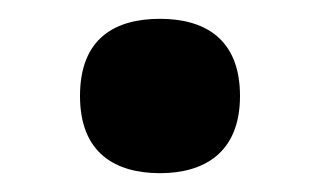

<svg xmlns="http://www.w3.org/2000/svg" viewBox="-20 -457 340 204"><path d="M150 -273C196 -273 235 -294 235 -355C235 -417 196 -437 150 -437C103 -437 65 -417 65 -355C65 -294 103 -273 150 -273Z"/></svg>

Font: Noto Serif Hentaigana Bold
Style: Regular
Weight: 700
Designer: Kazuhiro Yamada
Foundry: nipponia
Version: Version 1.000